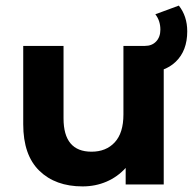

<svg xmlns="http://www.w3.org/2000/svg" viewBox="-20 -659 689 686"><path d="M565 -495V0H429V-59Q400 -27 360.5 -10Q321 7 275 7Q178 7 120.5 -49Q63 -105 63 -215V-495H207V-236Q207 -117 307 -117Q359 -117 390 -150.5Q421 -184 421 -250V-495ZM473 -495H498Q523 -495 538 -511Q553 -527 553 -553Q553 -585 535 -608L619 -639Q649 -601 649 -547Q649 -478 608 -438.5Q567 -399 494 -399H473Z"/></svg>

Font: Montserrat Ace
Style: Bold
Weight: 700
Designer: Julieta Ulanovsky
Foundry: Julieta Ulanovsky
Version: Version 1